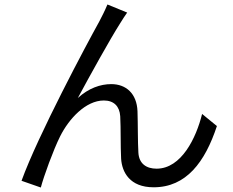

<svg xmlns="http://www.w3.org/2000/svg" viewBox="-20 -798 1040 856"><path d="M547 -742 459 -778C447 -749 434 -724 422 -701C368 -604 149 -194 76 8L162 38C175 -12 218 -130 248 -190C287 -268 362 -350 443 -350C488 -350 513 -324 516 -280C519 -225 517 -148 520 -90C524 -31 558 37 665 37C810 37 894 -75 947 -236L881 -290C855 -184 789 -46 678 -46C634 -46 600 -67 597 -117C594 -166 595 -243 593 -302C590 -381 542 -423 476 -423C428 -423 375 -405 327 -361C379 -458 471 -624 515 -693C527 -712 538 -730 547 -742Z"/></svg>

Font: Noto Sans HK
Style: Regular
Weight: 400
Designer: Ryoko NISHIZUKA 西塚涼子 (kana, bopomofo & ideographs); Paul D. Hunt (Latin, Greek & Cyrillic); Sandoll Communications 산돌커뮤니
Foundry: Adobe
Version: Version 2.004;hotconv 1.0.118;makeotfexe 2.5.65603